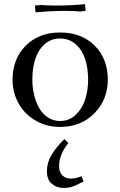

<svg xmlns="http://www.w3.org/2000/svg" viewBox="-20 -610 582 933"><path d="M41 -223.1Q41 -323.2 104.7 -387.7Q168.5 -452.1 272 -452.1Q376.5 -452.1 440.2 -388.2Q503.9 -324.2 503.9 -223.1Q503.9 -126.5 439 -59.8Q374 6.8 272 6.8Q205.1 6.8 151.9 -24.7Q98.6 -56.2 69.8 -108.4Q41 -160.6 41 -223.1ZM137.2 -223.1Q137.2 -185.1 145.5 -149.9Q153.8 -114.7 169.9 -85.9Q186 -57.1 212.4 -39.6Q238.8 -22 272 -22Q316.4 -22 348.1 -52.2Q379.9 -82.5 394 -127Q408.2 -171.4 408.2 -223.1Q408.2 -278.8 393.8 -323Q379.4 -367.2 347.9 -395Q316.4 -422.9 272 -422.9Q227.5 -422.9 196.5 -395Q165.5 -367.2 151.4 -323Q137.2 -278.8 137.2 -223.1ZM149.9 -578.1V-583L178.2 -585.9Q208 -583 252 -583Q323.2 -583 393.1 -589.8L396 -562V-557.1L368.2 -554.2Q338.4 -557.1 293.9 -557.1Q228 -557.1 152.8 -549.8ZM208 222.2Q208 179.7 231 141.8Q253.9 104 293 65.9L312 85Q267.1 142.1 267.1 196.8Q267.1 226.6 283 242.2Q298.8 257.8 323.2 257.8Q350.1 257.8 376 246.1L386.2 272Q350.6 290.5 332.3 296.9Q314 303.2 289.1 303.2Q255.9 303.2 231.9 283.2Q208 263.2 208 222.2Z"/></svg>

Font: Dihjauti S
Style: Bold
Weight: 700
Designer: T. Christopher White
Version: Version 3.0.0